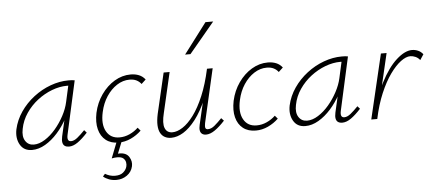

<svg xmlns="http://www.w3.org/2000/svg" viewBox="-58 -839 2751 1213"><g transform="rotate(-5 1317.5 -232.0)"><path d="M120 5Q68 5 44.5 -36Q21 -77 32 -133Q45 -192 80 -243Q115 -294 165 -332.5Q215 -371 272.5 -392Q330 -413 386 -413Q398 -413 408 -412.5Q418 -412 426 -410L351 -71Q342 -29 370 -29Q389 -29 410.5 -46.5Q432 -64 458 -91L473 -74Q439 -37 410 -16.5Q381 4 354 4Q338 4 327.5 -3Q317 -10 314 -25Q311 -40 316 -63L357 -243L384 -277Q373 -226 346 -176Q319 -126 282.5 -85Q246 -44 204 -19.5Q162 5 120 5ZM134 -28Q168 -28 204.5 -51Q241 -74 272.5 -111Q304 -148 327.5 -192Q351 -236 360 -278L386 -395L406 -378Q401 -379 392 -379.5Q383 -380 375 -380Q328 -380 279 -361.5Q230 -343 187 -310Q144 -277 113 -231.5Q82 -186 72 -133Q62 -85 80.5 -56.5Q99 -28 134 -28Z M669 6Q620 6 588 -19Q556 -44 544.5 -89Q533 -134 545 -193Q559 -257 594.5 -307.5Q630 -358 678.5 -387Q727 -416 781 -416Q810 -416 833.5 -406.5Q857 -397 873 -376L845 -350Q833 -366 815 -375Q797 -384 771 -384Q729 -384 691 -359.5Q653 -335 625 -292.5Q597 -250 585 -195Q568 -119 594 -72.5Q620 -26 677 -26Q710 -26 741 -40Q772 -54 796 -77L813 -57Q784 -29 746.5 -11.5Q709 6 669 6ZM656 0H688L654 85L632 80Q640 77 649.5 76Q659 75 668 75Q711 75 728.5 103.5Q746 132 739 163Q731 198 701.5 219Q672 240 634 240Q609 240 587.5 232Q566 224 551 211L565 195Q578 203 594 208Q610 213 628 213Q661 213 679 198Q697 183 703 163Q707 150 704.5 135Q702 120 690 109Q678 98 651 98Q643 98 634 99Q625 100 616 102Z M1002 5Q980 5 962.5 -4Q945 -13 934.5 -32Q924 -51 922.5 -81Q921 -111 930 -153L990 -410H1028L969 -155Q953 -91 965.5 -60Q978 -29 1013 -29Q1043 -29 1078 -51.5Q1113 -74 1148 -121Q1183 -168 1213.5 -240.5Q1244 -313 1265 -410H1289Q1265 -302 1231 -223Q1197 -144 1158 -93.5Q1119 -43 1079.5 -19Q1040 5 1002 5ZM1223 4Q1208 4 1198 -3.5Q1188 -11 1185.5 -25.5Q1183 -40 1188 -61L1269 -410H1301L1223 -69Q1219 -48 1222 -38.5Q1225 -29 1238 -29Q1259 -29 1280 -46.5Q1301 -64 1327 -91L1343 -74Q1310 -38 1280 -17Q1250 4 1223 4ZM1135 -511 1281 -704H1330L1169 -511Z M1539 6Q1490 6 1458 -19Q1426 -44 1414.5 -89Q1403 -134 1415 -193Q1429 -257 1464.5 -307.5Q1500 -358 1548.5 -387Q1597 -416 1651 -416Q1680 -416 1703.5 -406.5Q1727 -397 1743 -376L1715 -350Q1703 -366 1685 -375Q1667 -384 1641 -384Q1599 -384 1561 -359.5Q1523 -335 1495 -292.5Q1467 -250 1455 -195Q1438 -119 1464 -72.5Q1490 -26 1547 -26Q1580 -26 1611 -40Q1642 -54 1666 -77L1683 -57Q1654 -29 1616.5 -11.5Q1579 6 1539 6Z M1853 5Q1801 5 1777.5 -36Q1754 -77 1765 -133Q1778 -192 1813 -243Q1848 -294 1898 -332.5Q1948 -371 2005.5 -392Q2063 -413 2119 -413Q2131 -413 2141 -412.5Q2151 -412 2159 -410L2084 -71Q2075 -29 2103 -29Q2122 -29 2143.5 -46.5Q2165 -64 2191 -91L2206 -74Q2172 -37 2143 -16.5Q2114 4 2087 4Q2071 4 2060.5 -3Q2050 -10 2047 -25Q2044 -40 2049 -63L2090 -243L2117 -277Q2106 -226 2079 -176Q2052 -126 2015.5 -85Q1979 -44 1937 -19.5Q1895 5 1853 5ZM1867 -28Q1901 -28 1937.5 -51Q1974 -74 2005.5 -111Q2037 -148 2060.5 -192Q2084 -236 2093 -278L2119 -395L2139 -378Q2134 -379 2125 -379.5Q2116 -380 2108 -380Q2061 -380 2012 -361.5Q1963 -343 1920 -310Q1877 -277 1846 -231.5Q1815 -186 1805 -133Q1795 -85 1813.5 -56.5Q1832 -28 1867 -28Z M2287 0Q2318 -134 2365.5 -226.5Q2413 -319 2466.5 -367Q2520 -415 2565 -415Q2585 -415 2603.5 -407Q2622 -399 2635 -382L2612 -347Q2601 -362 2584 -369.5Q2567 -377 2551 -377Q2524 -377 2490.5 -352Q2457 -327 2422.5 -279Q2388 -231 2358 -160.5Q2328 -90 2309 0ZM2271 0 2368 -410H2404L2308 0Z"/></g></svg>

Font: Ysabeau Office ExtraLight
Style: Italic
Weight: 250
Italic angle: -12°
Designer: Christian Thalmann (Catharsis Fonts)
Version: Version 2.001;gftools[0.9.30]; featfreeze: tnum,lnum,ss02